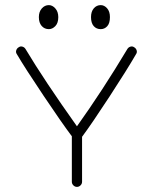

<svg xmlns="http://www.w3.org/2000/svg" viewBox="-20 -722 598 751"><path d="M261 -11V-189Q224 -238 150.5 -347.5Q77 -457 46 -510Q41 -517 43.5 -525Q46 -533 53 -537Q60 -542 68 -539.5Q76 -537 80 -530Q153 -408 281 -228Q381 -368 478 -530Q482 -537 490 -539.5Q498 -542 505 -537Q512 -533 514.5 -525Q517 -517 512 -510Q478 -451 408.5 -344.5Q339 -238 301 -187V-11Q301 -3 295 3Q289 9 281 9Q273 9 267 3Q261 -3 261 -11ZM171 -608Q154 -608 143 -620.5Q132 -633 132 -655Q132 -676 143.5 -689Q155 -702 171 -702Q185 -702 196.5 -689Q208 -676 208 -655Q208 -632 196.5 -620Q185 -608 171 -608ZM374 -608Q357 -608 346.5 -620Q336 -632 336 -655Q336 -677 347 -689.5Q358 -702 374 -702Q388 -702 399 -689.5Q410 -677 410 -655Q410 -631 399.5 -619.5Q389 -608 374 -608Z"/></svg>

Font: Hoogli Light
Style: Regular
Weight: 300
Designer: Anand Singh Naorem
Foundry: Brand New Type
Version: Version 1.00 b007